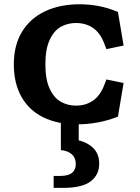

<svg xmlns="http://www.w3.org/2000/svg" viewBox="-20 -576 660 908"><path d="M45.4 -272.1Q45.4 -362.6 84.5 -426.4Q123.7 -490.2 193.9 -523Q264.1 -555.8 356.8 -555.8Q403.9 -555.8 449.2 -546.9Q494.4 -538.1 537.8 -519.3L564.5 -360.6L483.1 -343.7L473.4 -369.2Q454.5 -419.9 420.3 -443.6Q386.1 -467.2 339.2 -467.2Q300.5 -467.2 268.1 -449.5Q235.8 -431.7 215.2 -388Q194.6 -344.3 194.6 -272.1Q194.6 -199.4 215.2 -156Q235.8 -112.5 268.1 -94.5Q300.5 -76.5 339.2 -76.5Q385.7 -76.5 419.9 -100.2Q454.1 -123.8 473.4 -174.5L483.1 -200.1L564.5 -183.6L537.8 -24.4Q490.3 -5.8 441.9 3.1Q393.5 12 345.5 12Q252.8 12 185.6 -20.8Q118.3 -53.5 81.9 -117.3Q45.4 -181.1 45.4 -272.1ZM233.7 255.9H265.7Q303.8 255.9 321.1 241.1Q338.4 226.3 338.4 199.8Q338.4 170.8 319.6 153.8Q300.8 136.8 267.8 133.8V-24H352.3V112.3L336.8 84.1Q389.4 94.2 419.3 122.4Q449.2 150.6 449.2 198.2Q449.2 250.8 408.8 281.6Q368.5 312.5 278.2 312.5H233.7Z"/></svg>

Font: Monaspace Xenon Var
Style: Regular
Weight: 400
Designer: Riley Cran and the Lettermatic Team
Version: Version 1.000 (Monaspace Xenon Var)